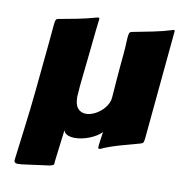

<svg xmlns="http://www.w3.org/2000/svg" viewBox="-80 -618 800 854"><g transform="rotate(10 320.5 -191.5)"><path d="M77.6 -168.9Q92.3 -315.4 99.4 -391.8Q106.4 -468.3 106.9 -473.6Q108.4 -489.3 110.6 -495.6Q112.8 -502 121.6 -503.9Q144.5 -508.3 165.3 -512Q186 -515.6 206.3 -519.8Q226.6 -523.9 247.6 -528.8Q268.6 -533.7 292 -540.5Q293 -540.5 293.9 -540.8Q294.9 -541 295.9 -541Q301.8 -541 301.8 -536.1Q299.8 -519.5 298.1 -504.9Q296.4 -490.2 294.7 -475.1Q293 -460 291.3 -442.1Q289.6 -424.3 287.1 -401.1Q284.7 -377.9 281.5 -347.7Q278.3 -317.4 273.9 -277.3Q271 -252.4 268.6 -226.6Q266.1 -200.7 265.1 -178.7Q265.1 -141.6 279.3 -125.7Q293.5 -109.9 315.9 -109.9Q332 -109.9 349.6 -117.4Q367.2 -125 382.1 -137.7Q397 -150.4 407 -167Q417 -183.6 418.5 -202.1Q421.9 -250.5 424.6 -283Q427.2 -315.4 429.2 -337.6Q431.2 -359.9 432.6 -375Q434.1 -390.1 435.3 -404.1Q436.5 -418 437.5 -433.8Q438.5 -449.7 439.5 -473.6Q440.9 -489.7 443.1 -495.8Q445.3 -502 454.1 -503.9Q498.5 -512.7 544.9 -521.7Q591.3 -530.8 635.7 -544.9Q639.6 -544.9 640.4 -543.7Q641.1 -542.5 641.1 -540L595.2 -52.7Q594.2 -44.4 593.5 -39.1Q592.8 -33.7 591.3 -30.5Q589.8 -27.3 587.4 -25.6Q585 -23.9 580.6 -22.5Q560.1 -16.6 538.1 -10.7Q516.1 -4.9 493.7 1.5Q471.2 7.8 449.2 15.4Q427.2 22.9 406.2 32.7Q405.3 33.2 401.9 33.2Q397.9 33.2 397.2 31.7Q396.5 30.3 396.5 27.8Q396.5 27.3 396.5 24.9Q396.5 22.5 397.2 15.1Q397.9 7.8 399.9 -5.9Q401.9 -19.5 405.3 -43Q395.5 -32.7 381.1 -23.9Q366.7 -15.1 350.6 -8.8Q334.5 -2.4 317.6 1Q300.8 4.4 285.6 4.4Q266.6 4.4 252.7 -1.7Q238.8 -7.8 234.9 -21.5L217.3 121.1Q216.8 122.6 216.8 127.4V131.8Q216.8 136.2 213.9 138.7Q210.9 141.1 197.8 144.5L85 159.7Q79.6 160.6 71 161.4Q62.5 162.1 55.2 162.1Q49.3 162.1 44.4 159.2Q39.6 156.2 39.6 148.4Q39.6 145.5 40 145Q49.3 68.4 59.3 -8.8Q69.3 -85.9 77.6 -168.9Z"/></g></svg>

Font: Carter One
Style: Regular
Weight: 400
Designer: vernon adams
Foundry: vernon adams
Version: Version 1.000